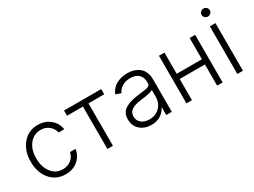

<svg xmlns="http://www.w3.org/2000/svg" viewBox="-51 -1311 2515 1904"><g transform="rotate(-30 1206.5 -359.0)"><path d="M296.4 11.2Q188 11.2 121.6 -67.6Q55.2 -146.5 55.2 -270Q55.2 -393.6 122.1 -473.1Q189 -552.7 295.4 -552.7Q377.4 -552.7 435.3 -505.9Q493.2 -459 504.4 -383.3H440.4Q429.7 -431.6 391.1 -463.6Q352.5 -495.6 296.4 -495.6Q217.8 -495.6 168.5 -433.6Q119.1 -371.6 119.1 -272.5Q119.1 -172.4 168 -109.4Q216.8 -46.4 296.4 -46.4Q351.1 -46.4 390.6 -76.9Q430.2 -107.4 440.9 -159.2H504.4Q493.2 -84 436.8 -36.4Q380.4 11.2 296.4 11.2Z M595.2 -485.8V-545.4H1021V-485.8H840.8V0H777.3V-485.8Z M1278.3 12.2Q1201.2 12.2 1150.1 -32Q1099.1 -76.2 1099.1 -152.3Q1099.1 -191.9 1114 -220.2Q1128.9 -248.5 1158.2 -266.1Q1187.5 -283.7 1223.4 -293.9Q1259.3 -304.2 1308.6 -310.1Q1392.6 -320.3 1406.7 -323.7Q1444.3 -332 1449.7 -353Q1451.2 -357.9 1451.2 -363.3V-376Q1451.2 -432.6 1417.7 -464.4Q1384.3 -496.1 1322.8 -496.1Q1267.1 -496.1 1229 -471.7Q1190.9 -447.3 1174.8 -409.2L1114.7 -430.7Q1141.1 -493.7 1196.8 -523.2Q1252.4 -552.7 1320.8 -552.7Q1348.1 -552.7 1373.3 -548.1Q1398.4 -543.5 1424.8 -530.8Q1451.2 -518.1 1470.5 -498.3Q1489.7 -478.5 1502.2 -445.6Q1514.6 -412.6 1514.6 -370.6V0H1451.2V-86.4H1447.3Q1427.7 -45.4 1384.5 -16.6Q1341.3 12.2 1278.3 12.2ZM1286.6 -45.4Q1360.4 -45.4 1405.8 -92.8Q1451.2 -140.1 1451.2 -209V-288.1Q1431.6 -269 1308.6 -254.4Q1235.8 -245.6 1199 -221.2Q1162.1 -196.8 1162.1 -149.4Q1162.1 -101.1 1197 -73.2Q1231.9 -45.4 1286.6 -45.4Z M1745.1 -545.4V-302.2H2033.7V-545.4H2096.7V0H2033.7V-242.7H1745.1V0H1682.1V-545.4Z M2331.3 -652.6Q2317.4 -639.2 2297.9 -639.2Q2278.3 -639.2 2264.4 -652.6Q2250.5 -666 2250.5 -684.6Q2250.5 -703.1 2264.4 -716.6Q2278.3 -730 2297.9 -730Q2317.4 -730 2331.3 -716.6Q2345.2 -703.1 2345.2 -684.6Q2345.2 -666 2331.3 -652.6ZM2265.1 0V-545.4H2329.1V0Z"/></g></svg>

Font: Interop Light
Style: Regular
Weight: 300
Designer: Rasmus Andersson, Google, Jang Haemin
Foundry: jhaemin
Version: Version 1.007